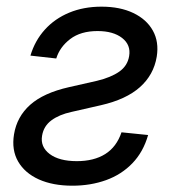

<svg xmlns="http://www.w3.org/2000/svg" viewBox="-20 -558 538 588"><path d="M73.2 -387.7Q86.9 -433.6 117.4 -467.3Q147.9 -501 192.1 -519.3Q236.3 -537.6 291 -537.6Q347.7 -537.6 388.4 -518.1Q429.2 -498.5 448.2 -464.1Q467.3 -429.7 460 -384.3Q450.7 -328.6 408.4 -291Q366.2 -253.4 289.1 -235.8L199.2 -215.3Q161.1 -207 137.5 -189.5Q113.8 -171.9 108.9 -142.6Q103 -108.4 132.1 -86.4Q161.1 -64.5 215.3 -64.5Q267.6 -64.5 302.2 -86.2Q336.9 -107.9 352.1 -152.8L433.6 -144.5Q418.9 -92.8 385.5 -58.1Q352.1 -23.4 304.7 -6.3Q257.3 10.7 201.7 10.7Q142.1 10.7 99.1 -8.5Q56.2 -27.8 35.6 -63.2Q15.1 -98.6 22.9 -146.5Q31.7 -200.7 72.5 -237.1Q113.3 -273.4 190.9 -291L276.9 -310.5Q319.8 -320.8 345.2 -338.6Q370.6 -356.4 375.5 -386.2Q381.3 -420.4 354 -441.7Q326.7 -462.9 278.8 -462.9Q227.1 -462.9 195.1 -438.5Q163.1 -414.1 152.3 -378.9Z"/></svg>

Font: Inter 24pt
Style: Italic
Weight: 400
Italic angle: -9.3988°
Designer: Rasmus Andersson
Foundry: rsms
Version: Version 4.001;git-66647c0bb